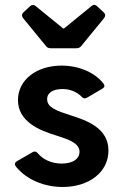

<svg xmlns="http://www.w3.org/2000/svg" viewBox="-20 -746 493 777"><path d="M73.2 -672.9 166 -559.6C170.9 -552.7 177.7 -550.8 185.5 -550.8H289.1C296.9 -550.8 303.7 -552.7 308.6 -559.6L401.4 -672.9C407.2 -680.7 407.2 -688.5 400.4 -695.3L373 -720.7C366.2 -727.5 358.4 -728.5 350.6 -721.7L239.3 -630.9H235.4L124 -721.7C117.2 -727.5 108.4 -727.5 101.6 -720.7L74.2 -695.3C67.4 -688.5 67.4 -680.7 73.2 -672.9ZM233.4 10.7C339.8 10.7 418.9 -48.8 418.9 -136.7C418.9 -227.5 332 -258.8 262.7 -280.3C211.9 -296.9 170.9 -310.5 170.9 -343.8C169.9 -371.1 195.3 -385.7 233.4 -385.7C262.7 -385.7 290 -375 310.5 -354.5C316.4 -347.7 324.2 -345.7 332 -350.6L393.6 -386.7C403.3 -392.6 405.3 -399.4 398.4 -408.2C363.3 -453.1 298.8 -480.5 229.5 -480.5C128.9 -480.5 52.7 -423.8 52.7 -340.8C52.7 -254.9 137.7 -218.8 206.1 -198.2C251 -183.6 301.8 -168.9 301.8 -131.8C301.8 -101.6 272.5 -84 229.5 -84C190.4 -84 154.3 -99.6 132.8 -126C126 -133.8 119.1 -134.8 111.3 -129.9L48.8 -93.8C39.1 -87.9 38.1 -80.1 44.9 -71.3C87.9 -18.6 159.2 10.7 233.4 10.7Z"/></svg>

Font: Ed Sans Neue SemiBold
Style: Regular
Weight: 600
Designer: Stephen Hutchings
Version: Version 1.004;PS 001.004;hotconv 1.0.88;makeotf.lib2.5.64775